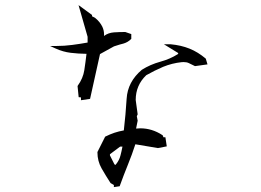

<svg xmlns="http://www.w3.org/2000/svg" viewBox="-20 -787 1040 764"><path d="M433.1 -42.5V-50.8L419.9 -58.6Q400.9 -87.9 384.3 -116.9Q367.7 -146 367.7 -180.7V-182.1L398.4 -243.2Q418 -252.9 435.5 -258.8Q453.1 -264.6 472.7 -268.1Q480 -330.6 483.9 -394Q487.8 -461.4 544.4 -509.3Q577.6 -530.3 618.2 -541.5Q656.2 -551.8 688 -571.8L689.5 -575.7L632.3 -610.8H651.4H659.7Q700.7 -606.9 734.1 -593.5Q767.6 -580.1 798.8 -553.7L805.7 -530.8L755.9 -523.9Q743.7 -530.3 731 -536.1Q722.7 -540 710.9 -540Q707 -540 702.6 -539.6Q664.6 -535.6 628.9 -521Q593.8 -505.9 562 -487.8Q520 -447.8 520 -389.2L527.8 -332L524.4 -324.7L527.8 -306.6L521.5 -275.4Q529.8 -276.4 538.1 -276.4Q585 -276.4 626 -249.5L627.4 -248.5L630.4 -240.7H633.8H638.2L643.6 -204.6L608.4 -197.8L518.6 -212.9Q505.4 -171.9 489 -131.8Q472.7 -91.8 456.1 -45.9ZM435.5 -132.8 439.9 -130.9 440.9 -132.3Q455.1 -149.9 459.5 -168.9Q463.9 -185.5 467.3 -203.6H458L417.5 -173.3V-168.5ZM302.2 -388.2V-399.4L293 -400.4L288.6 -444.8L289.6 -446.3Q310.5 -475.6 315.4 -507.3Q320.3 -539.1 324.2 -572.8Q291 -573.2 261 -576.9Q231 -580.6 201.7 -593.8L179.2 -604H204.1Q235.8 -604 267.3 -608.2Q298.8 -612.3 328.6 -617.7V-640.6L292.5 -766.6L346.2 -727.5V-722.2L357.9 -716.3Q377.4 -700.7 387.2 -680.7Q394 -666 394 -650.9Q394 -647.5 394 -644Q411.1 -656.7 433.6 -658.2Q456.1 -659.7 477.5 -659.7H478.5L502.4 -651.4V-632.3Q494.6 -624.5 486.6 -620.1Q478.5 -615.7 470.7 -613.5Q462.9 -611.3 457 -609.9Q445.3 -606.4 433.6 -602.5L377.9 -571.8L338.4 -393.6Z"/></svg>

Font: Bakudai
Style: Medium
Weight: 500
Version: Version 1.48